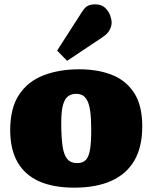

<svg xmlns="http://www.w3.org/2000/svg" viewBox="-20 -850 702 884"><path d="M322 14Q226 14 160.5 -15Q95 -44 61 -103Q27 -162 27 -251Q27 -352 67.5 -413.5Q108 -475 180 -503Q252 -531 345 -531Q430 -531 495 -505.5Q560 -480 597.5 -422.5Q635 -365 635 -268Q635 -174 599 -111.5Q563 -49 493 -17.5Q423 14 322 14ZM335 -99Q363 -99 376.5 -115Q390 -131 395 -164.5Q400 -198 400 -251Q400 -304 395.5 -337Q391 -370 381.5 -387.5Q372 -405 359.5 -411.5Q347 -418 330 -418Q310 -418 294.5 -407.5Q279 -397 270.5 -368.5Q262 -340 262 -285Q262 -219 268 -177.5Q274 -136 290 -117.5Q306 -99 335 -99ZM289 -570 243 -617 358 -796Q372 -818 386 -824Q400 -830 418 -830Q447 -830 463.5 -814.5Q480 -799 487 -779.5Q494 -760 494 -746Q494 -730 485 -712.5Q476 -695 454 -680Z"/></svg>

Font: Literata Black
Style: Regular
Weight: 900
Designer: Latin by Veronika Burian and Jose Scaglione. Greek by Irene Vlachou. Cyrillic by Vera Evstafieva.
Foundry: TypeTogether
Version: Version 3.103;gftools[0.9.29]